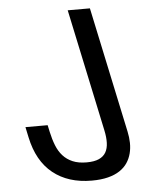

<svg xmlns="http://www.w3.org/2000/svg" viewBox="-52 -757 624 816"><g transform="rotate(-5 259.5 -349.0)"><path d="M476.1 -178.2Q481.4 -153.8 481.9 -130.1Q482.4 -106.4 476.8 -84.7Q471.2 -63 459 -44.7Q446.8 -26.4 426.3 -12.7Q405.8 1 376.2 8.5Q346.7 16.1 306.6 16.1Q206.5 16.1 141.4 -36.1Q76.2 -88.4 54.7 -190.9L45.4 -234.9H140.1L146.5 -205.1Q153.3 -173.8 163.6 -147.7Q173.8 -121.6 190.7 -102.8Q207.5 -84 232.2 -73.5Q256.8 -63 291.5 -63Q324.2 -63 344.2 -72Q364.3 -81.1 373.8 -97.9Q383.3 -114.7 384 -138.4Q384.8 -162.1 378.4 -191.9L267.6 -713.9H362.3Z"/></g></svg>

Font: XB Khoramshahr
Style: Oblique
Weight: 400
Italic angle: 12°
Designer: Behnam
Foundry: Irmug
Version: Version 8.005 2009